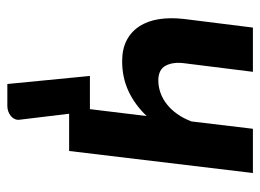

<svg xmlns="http://www.w3.org/2000/svg" viewBox="-115 -438 726 536"><g transform="rotate(90 248.0 -170.0)"><path d="M57 -513 33 -321C30 -295.3 30.2 -271.9 33.5 -250.8C36.8 -229.6 43.5 -211.3 53.5 -196C63.5 -180.7 76.6 -168.8 92.8 -160.5C108.9 -152.2 128.3 -148 151 -148C181 -148 208.7 -153.8 234 -165.5C259.3 -177.2 282.7 -194.2 304 -216.5L284.5 -56.5V-58H192L214.5 172.5H276C281 172.5 285.9 171.7 290.8 170C295.6 168.3 299.9 165.9 303.8 162.8C307.6 159.6 310.5 155.8 312.5 151.2C314.5 146.8 315 141.8 314 136.5L297.5 0H401.5L463 -513H339.5L319 -341.5C313.3 -326.5 306.4 -313.2 298.2 -301.8C290.1 -290.2 281 -280.6 271 -272.8C261 -264.9 250.3 -259 239 -255C227.7 -251 216.2 -249 204.5 -249C184.5 -249 170.8 -255.8 163.5 -269.2C156.2 -282.8 153.8 -300 156.5 -321L180.5 -513Z"/></g></svg>

Font: Lato
Style: Bold Italic
Weight: 700
Italic angle: -7°
Designer: Lukasz Dziedzic
Foundry: tyPoland Lukasz Dziedzic
Version: Version 2.007; 2014-02-27